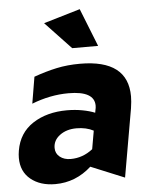

<svg xmlns="http://www.w3.org/2000/svg" viewBox="-56 -841 712 900"><g transform="rotate(-5 300.5 -391.5)"><path d="M250 -99Q219 -99 199 -115Q179 -131 179 -157Q179 -193 210.5 -216.5Q242 -240 289 -240Q335 -240 369 -222L354 -136Q307 -99 250 -99ZM557 -367Q557 -540 332 -540Q272 -540 221 -529Q170 -518 114 -498L93 -373Q180 -407 266 -407Q388 -407 388 -338Q388 -328 385 -316L383 -305Q359 -315 324.5 -321.5Q290 -328 252 -328Q157 -328 91 -285Q25 -242 11 -159Q8 -141 8 -125Q8 -61 52.5 -24.5Q97 12 168 12Q264 12 338 -55L496 10L552 -311Q557 -344 557 -367ZM302 -616H424L353 -795L181 -744Z"/></g></svg>

Font: Geom ExtraBold
Style: Bold Italic
Weight: 800
Italic angle: -10°
Version: Version 1.102